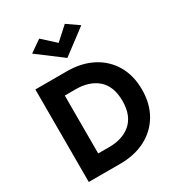

<svg xmlns="http://www.w3.org/2000/svg" viewBox="-223 -1117 1164 1258"><g transform="rotate(-30 358.5 -488.0)"><path d="M459 -976 548 -914 362 -774 176 -914 265 -976 362 -888ZM77 0V-700H314Q425 -700 507.5 -657Q590 -614 636 -535.5Q682 -457 682 -350Q682 -244 636 -165Q590 -86 507.5 -43Q425 0 314 0ZM224 -131H310Q356 -131 396.5 -143.5Q437 -156 468.5 -182.5Q500 -209 517 -250.5Q534 -292 534 -350Q534 -408 517 -450Q500 -492 468.5 -518Q437 -544 396.5 -556.5Q356 -569 310 -569H224Z"/></g></svg>

Font: Venryn Sans SemiBold
Style: Regular
Weight: 600
Designer: Owen Earl, indestructible type* (font) & Cristiano Sobral (main changes)
Version: Version 3.60;October 28, 2020;FontCreator 13.0.0.2681 64-bit